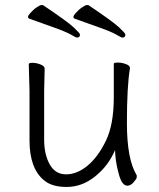

<svg xmlns="http://www.w3.org/2000/svg" viewBox="-20 -728 630 761"><path d="M485 8Q464 8 452 -34Q440 -76 437 -114L436 -133L428 -116Q401 -62 351.5 -24.5Q302 13 244 13Q186 13 155 -13Q97 -60 97 -171V-368L94 -474Q94 -479 109 -479Q124 -479 140.5 -472.5Q157 -466 157 -456L155 -368V-175Q155 -116 177 -76.5Q199 -37 242 -37Q285 -37 326.5 -71Q368 -105 399.5 -169.5Q431 -234 431 -342V-475Q431 -480 447 -480Q463 -480 479 -474Q495 -468 495 -459V-457Q483 -385 483 -240.5Q483 -96 522 -33Q522 -31 522 -25.5Q522 -20 510 -6Q498 8 485 8ZM285 -579Q281 -579 261.5 -590.5Q242 -602 194 -619Q146 -636 96 -654Q85 -659 98.5 -674.5Q112 -690 125.5 -699Q139 -708 144 -708H150Q247 -643 272 -619.5Q297 -596 297 -591Q297 -579 285 -579ZM96 -654ZM465 -579Q461 -579 441.5 -590.5Q422 -602 374 -619Q326 -636 276 -654Q265 -659 278.5 -674.5Q292 -690 305.5 -699Q319 -708 324 -708H330Q427 -643 452 -619.5Q477 -596 477 -591Q477 -579 465 -579ZM276 -654Z"/></svg>

Font: LXGW WenKai TC Light
Style: Regular
Weight: 300
Designer: LXGW / Fontworks Inc.
Foundry: LXGW / Fontworks Inc.
Version: Version 1.330